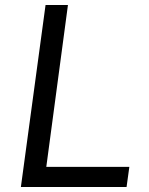

<svg xmlns="http://www.w3.org/2000/svg" viewBox="-20 -743 591 763"><path d="M161 -723 63 0H483L494 -80H164L250 -723Z"/></svg>

Font: United Sans
Style: Italic
Weight: 400
Italic angle: -8°
Designer: Pablo Impallari, Rodrigo Fuenzalida (Modified by Dan O. Williams)
Version: Version 1.000;PS 001.000;hotconv 1.0.88;makeotf.lib2.5.64775